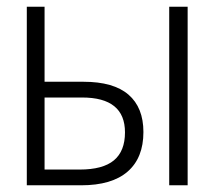

<svg xmlns="http://www.w3.org/2000/svg" viewBox="-20 -553 640 573"><path d="M60 -533H113V-309H229Q319 -309 363.5 -270.5Q408 -232 408 -159Q408 -82 361 -41Q314 0 222 0H60ZM485 -533H540V0H485ZM218 -47Q287 -47 320 -74.5Q353 -102 353 -158Q353 -262 225 -262H113V-47Z"/></svg>

Font: Noto Sans Mono UI Light
Style: Regular
Weight: 300
Monospace: yes
Designer: Monotype Design team
Foundry: Monotype Imaging Inc.
Version: Version 1.000